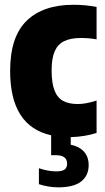

<svg xmlns="http://www.w3.org/2000/svg" viewBox="-20 -578 452 824"><path d="M201.5 -276.5Q201.5 -222 213.8 -190.2Q226 -158.5 250.8 -145Q275.5 -131.5 314.5 -131.5Q348 -131.5 394.5 -146.5V-7.5Q343 9 283.5 10.5V43Q320.5 50.5 340.5 73Q360.5 95.5 360.5 130.5Q360.5 175.5 328.5 200.8Q296.5 226 230 226Q189 226 147 212.5V144Q165.5 150.5 185.2 154Q205 157.5 221 157.5Q245.5 157.5 256.8 149.8Q268 142 268 124Q268 88 219.5 88H199.5V2.5Q23.5 -36.5 23.5 -273.5Q23.5 -420 94.2 -488.8Q165 -557.5 295 -557.5Q348.5 -557.5 394.5 -548V-409Q362.5 -415 328 -415Q283 -415 255.5 -401.5Q228 -388 214.8 -357.8Q201.5 -327.5 201.5 -276.5Z"/></svg>

Font: Encode Sans Condensed ExtraBold
Style: Regular
Weight: 800
Width: 3
Designer: Multiple Designers
Foundry: Impallari Type
Version: Version 2.000